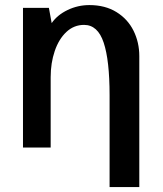

<svg xmlns="http://www.w3.org/2000/svg" viewBox="-20 -581 640 756"><path d="M311 -483Q271 -483 241.2 -455Q211.5 -427 195.5 -380Q179.5 -333 179.5 -277V0H70.5V-151V-263V-550H172.5L183.5 -490Q205.5 -522 246 -541.5Q286.5 -561 332 -561Q394 -561 438.5 -533.5Q483 -506 505.8 -460Q528.5 -414 528.5 -360V155.5H411.5V-206Q411.5 -343.5 388.2 -413.2Q365 -483 311 -483Z"/></svg>

Font: JuliaMono
Style: Bold
Weight: 700
Monospace: yes
Designer: cormullion
Foundry: corm
Version: Version 0.055; ttfautohint (v1.8.4)